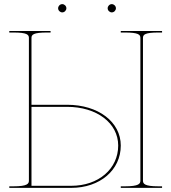

<svg xmlns="http://www.w3.org/2000/svg" viewBox="-20 -910 830 930"><path d="M261.5 -870C261.5 -859 271 -850 281.5 -850C292.5 -850 301.5 -859.5 301.5 -870C301.5 -881 292 -890 281.5 -890C270.5 -890 261.5 -880.5 261.5 -870ZM501.5 -870C501.5 -859 511 -850 521.5 -850C532.5 -850 541.5 -859.5 541.5 -870C541.5 -881 532 -890 521.5 -890C510.5 -890 501.5 -880.5 501.5 -870ZM765 -760H565V-752.5H585C651 -752.5 660 -742 660 -726.5V-35C660 -20.5 653.5 -7.5 585 -7.5H565V0H765V-7.5H747.5C679 -7.5 672.5 -20.5 672.5 -35V-726.5C672.5 -742 681.5 -752.5 747.5 -752.5H765ZM225 -760H25V-752.5H45C111 -752.5 120 -742 120 -726.5V-35C120 -20.5 113.5 -7.5 45 -7.5H25V0H325C464 0 565 -86 565 -205C565 -319.5 456 -402.5 305 -402.5H132.5V-726.5C132.5 -742 141.5 -752.5 207.5 -752.5H225ZM132.5 -392.5H305C448.5 -392.5 552.5 -314 552.5 -205C552.5 -92 457 -10 325 -10H132.5Z"/></svg>

Font: Znikomit
Style: Regular
Weight: 100
Designer: gluk
Foundry: gluk
Version: Version 0.55